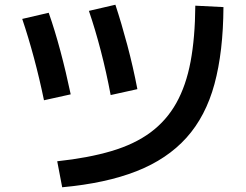

<svg xmlns="http://www.w3.org/2000/svg" viewBox="-20 -765 1040 812"><path d="M222 -83Q353 -97 451 -126Q549 -155 616.5 -205Q684 -255 725.5 -329Q767 -403 786 -504.5Q805 -606 806 -741L925 -735Q924 -546 887 -409.5Q850 -273 768.5 -182.5Q687 -92 557.5 -41Q428 10 243 27ZM166 -341Q147 -433 123.5 -520.5Q100 -608 74 -685L186 -711Q212 -637 235.5 -549Q259 -461 279 -366ZM448 -363Q430 -459 406.5 -549.5Q383 -640 356 -719L468 -745Q494 -666 518.5 -574Q543 -482 561 -388Z"/></svg>

Font: M PLUS 2 SemiBold
Style: Regular
Weight: 600
Designer: Coji Morishita
Foundry: UNDERFOREST DESIGN
Version: Version 1.001